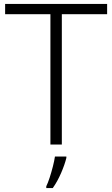

<svg xmlns="http://www.w3.org/2000/svg" viewBox="-20 -734 571 975"><path d="M294 0H236V-662H6V-714H524V-662H294ZM317 68Q309 101 290.5 144Q272 187 248 221H215V212Q223 196 232 168.5Q241 141 248.5 111.5Q256 82 259 61H317Z"/></svg>

Font: Noto Sans Light
Style: Regular
Weight: 300
Designer: Monotype Design Team
Foundry: Monotype Imaging Inc.
Version: Version 2.007